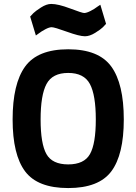

<svg xmlns="http://www.w3.org/2000/svg" viewBox="-20 -942 692 974"><path d="M466 -336Q466 -460 436 -516Q406 -572 326 -572Q246 -572 216 -516Q186 -460 186 -336Q186 -213 215.5 -160.5Q245 -108 326 -108Q407 -108 436.5 -160.5Q466 -213 466 -336ZM44 -336Q44 -517 107.5 -604.5Q171 -692 326 -692Q481 -692 544.5 -604.5Q608 -517 608 -336Q608 -157 544.5 -72.5Q481 12 326 12Q171 12 107.5 -72.5Q44 -157 44 -336ZM489 -918 518 -821Q512 -814 501.5 -803.5Q491 -793 463 -775.5Q435 -758 411 -758Q383 -758 319.5 -781Q256 -804 242 -804Q230 -804 210 -793.5Q190 -783 176 -772L162 -762L133 -858Q139 -865 149.5 -875.5Q160 -886 188 -904Q216 -922 240 -922Q275 -922 336 -899Q397 -876 407 -876Q419 -876 439.5 -886.5Q460 -897 474 -908Z"/></svg>

Font: TitilliumText
Style: ExtraBold
Weight: 800
Designer: Accademia di Belle Arti di Urbino and others
Foundry: Accademia di Belle Arti di Urbino and others.
Version: Version 60.001